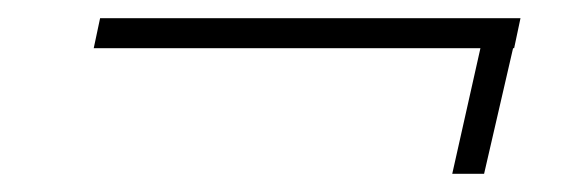

<svg xmlns="http://www.w3.org/2000/svg" viewBox="-20 -353 644 211"><path d="M548 -318 512 -162H477L512 -318ZM552 -333 545 -300H83L90 -333Z"/></svg>

Font: Kantumruy Pro ExtraLight
Style: Italic
Weight: 250
Italic angle: -13°
Version: Version 1.002